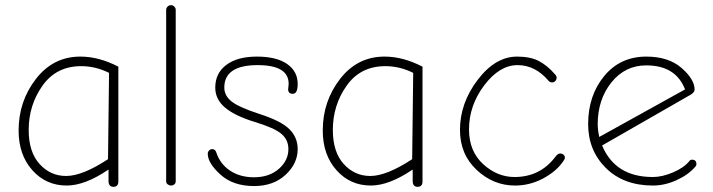

<svg xmlns="http://www.w3.org/2000/svg" viewBox="-20 -712 2760 743"><path d="M400 -12V-56Q309 6 238 6Q158 6 105 -53.5Q52 -113 52 -207Q52 -320 119 -406.5Q186 -493 291 -493Q363 -493 438 -454V-10Q438 11 419 11Q400 11 400 -12ZM236 -31Q299 -31 398 -96L402 -430Q350 -456 294 -456Q198 -456 144.5 -380.5Q91 -305 91 -209Q91 -124 133 -77.5Q175 -31 236 -31Z M623 -10V-674Q623 -681 628.5 -686.5Q634 -692 642 -692Q649 -692 654.5 -686.5Q660 -681 660 -674V-10Q660 -3 654.5 1.5Q649 6 642 6Q635 6 629 1.5Q623 -3 623 -10Z M963 8Q882 8 833 -36.5Q784 -81 784 -117Q784 -124 789 -129.5Q794 -135 801 -135Q813 -135 817 -122Q832 -77 870.5 -51.5Q909 -26 963 -26Q1022 -26 1059 -58.5Q1096 -91 1096 -135Q1096 -171 1069 -194Q1042 -217 966 -240Q888 -264 850.5 -296Q813 -328 813 -373Q813 -429 856 -461Q899 -493 974 -493Q1050 -493 1091 -464.5Q1132 -436 1132 -387Q1132 -349 1113 -349Q1095 -349 1095 -367Q1095 -369 1096 -375Q1097 -381 1097 -388Q1097 -460 977 -460Q848 -460 848 -373Q848 -342 876 -319.5Q904 -297 984 -271Q1068 -244 1100 -212Q1132 -180 1132 -135Q1132 -79 1085 -35.5Q1038 8 963 8Z M1577 -12V-56Q1486 6 1415 6Q1335 6 1282 -53.5Q1229 -113 1229 -207Q1229 -320 1296 -406.5Q1363 -493 1468 -493Q1540 -493 1615 -454V-10Q1615 11 1596 11Q1577 11 1577 -12ZM1413 -31Q1476 -31 1575 -96L1579 -430Q1527 -456 1471 -456Q1375 -456 1321.5 -380.5Q1268 -305 1268 -209Q1268 -124 1310 -77.5Q1352 -31 1413 -31Z M1973 6Q1889 6 1824.5 -54.5Q1760 -115 1760 -209Q1760 -313 1828.5 -403Q1897 -493 1981 -493Q2032 -493 2065 -476Q2098 -459 2129 -423Q2134 -418 2134 -411Q2134 -404 2129 -398.5Q2124 -393 2117 -393Q2109 -393 2104 -398Q2052 -460 1983 -460Q1913 -460 1854 -382Q1795 -304 1795 -211Q1795 -127 1849.5 -77Q1904 -27 1971 -27Q2070 -27 2129 -105Q2138 -118 2148 -118Q2155 -118 2160.5 -113.5Q2166 -109 2166 -102Q2166 -96 2159 -87Q2132 -48 2081 -21Q2030 6 1973 6Z M2507 6Q2393 6 2324.5 -62Q2256 -130 2256 -232Q2256 -342 2318 -417.5Q2380 -493 2481 -493Q2567 -493 2617.5 -449Q2668 -405 2668 -365Q2668 -354 2650 -344L2310 -149Q2361 -27 2506 -27Q2543 -27 2585 -45Q2627 -63 2648 -89Q2651 -94 2658 -94Q2675 -94 2675 -77Q2675 -71 2670 -66Q2643 -35 2597.5 -14.5Q2552 6 2507 6ZM2299 -182 2631 -366Q2595 -459 2481 -459Q2399 -459 2346 -393Q2293 -327 2293 -231Q2293 -210 2299 -182Z"/></svg>

Font: Comic Neue Light
Style: Regular
Weight: 300
Designer: Craig Rozynski
Foundry: Craig Rozynski
Version: Version 2.003